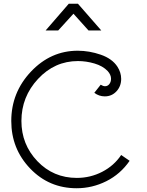

<svg xmlns="http://www.w3.org/2000/svg" viewBox="-20 -980 780 1022"><path d="M519 -818H451L371 -907L290 -818H223L346 -960H395ZM625 -155 670 -124Q621 -53 546 -15.5Q471 22 388 22Q241 22 140.5 -83Q40 -188 40 -336Q40 -488 145 -599Q250 -710 394 -710Q455 -710 516 -689Q577 -668 605 -625Q625 -594 625 -560Q625 -521 600 -494Q575 -467 538 -467Q507 -467 482 -486L516 -529Q529 -521 539 -521Q553 -521 562 -532.5Q571 -544 571 -561Q571 -582 553 -602Q527 -629 483 -642Q439 -655 395 -655Q271 -655 182.5 -560Q94 -465 94 -336Q94 -211 179 -122Q264 -33 389 -33Q461 -33 524 -65.5Q587 -98 625 -155Z"/></svg>

Font: Bellota
Style: Regular
Weight: 400
Designer: Kemie Guaida
Foundry: Kemie Guaida
Version: Version 1.000;PS 002.000;hotconv 1.0.70;makeotf.lib2.5.58329